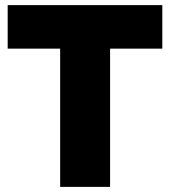

<svg xmlns="http://www.w3.org/2000/svg" viewBox="-20 -730 664 750"><path d="M614 -540H410V0H215V-540H10V-710H614Z"/></svg>

Font: Raleway-v4020 Black
Style: Regular
Weight: 900
Designer: Matt McInerney, Pablo Impallari, Rodrigo Fuenzalida
Foundry: Matt McInerney, Pablo Impallari, Rodrigo Fuenzalida
Version: Version 4.020;PS 004.020;hotconv 1.0.88;makeotf.lib2.5.64775